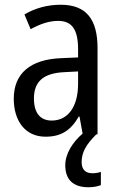

<svg xmlns="http://www.w3.org/2000/svg" viewBox="-20 -566 500 809"><path d="M324 117C324 78 341 44 386 0H391V-363C391 -483 345 -546 236 -546C179 -546 126 -531 83 -505L109 -443C149 -465 187 -478 225 -478C282 -478 309 -443 309 -359V-324L239 -321C107 -316 38 -256 38 -150C38 -58 85 10 172 10C239 10 279 -18 312 -75H315L328 -3C286 33 255 82 255 130C255 190 287 223 353 223C375 223 392 219 405 214V158C397 161 386 164 369 164C340 164 324 148 324 117ZM252 -262 309 -265V-213C309 -113 264 -58 198 -58C152 -58 123 -87 123 -151C123 -220 160 -258 252 -262Z"/></svg>

Font: Noto Sans Condensed
Style: Regular
Weight: 400
Width: 3
Designer: Monotype Design Team
Foundry: Monotype Imaging Inc.
Version: Version 2.013